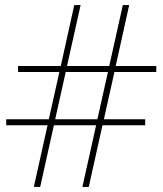

<svg xmlns="http://www.w3.org/2000/svg" viewBox="-20 -735 640 755"><path d="M138 0H113L167 -242.5H4.5V-266H172L213.5 -452H51V-475.5H219L272 -715H297L243.5 -475.5H409.5L463 -715H488L435 -475.5H594.5V-452H430L388.5 -266H551V-242.5H383L329 0H304L358 -242.5H192ZM197 -266H363L404.5 -452H238.5Z"/></svg>

Font: Newsreader 72pt Light
Style: Regular
Weight: 300
Designer: Hugues Gentile
Foundry: Production Type
Version: Version 1.003; ttfautohint (v1.8.3)